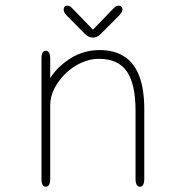

<svg xmlns="http://www.w3.org/2000/svg" viewBox="-20 -668 659 692"><path d="M484.5 5Q468.5 5 468.5 -24V-269Q468.5 -365 437.2 -410.5Q406 -456 336 -456Q303.5 -456 272.2 -441.5Q241 -427 216 -402.8Q191 -378.5 176 -349Q161 -319.5 161 -290V-24Q161 5 145 5Q129.5 5 129.5 -24V-456.5Q129.5 -485 145 -485Q161 -485 161 -456.5V-386.5Q188 -429 235 -458.2Q282 -487.5 339.5 -487.5Q392.5 -487.5 428.2 -464.2Q464 -441 482 -393.8Q500 -346.5 500 -274V-24Q500 -10 496 -2.5Q492 5 484.5 5ZM409.5 -612.5 344.5 -547Q336.5 -539 329.5 -535.8Q322.5 -532.5 314.5 -532.5Q307 -532.5 300 -535.8Q293 -539 285 -547L220 -612.5Q209.5 -623 209.5 -634Q209.5 -640 213 -643.8Q216.5 -647.5 222.5 -647.5Q229.5 -647.5 233.8 -644.2Q238 -641 245.5 -633L315 -561L384 -632.5Q391.5 -640.5 396 -644Q400.5 -647.5 407 -647.5Q413.5 -647.5 417.5 -644Q421.5 -640.5 421.5 -635Q421.5 -624.5 409.5 -612.5Z"/></svg>

Font: Sono ExtraLight Monospace ExtraLight
Style: Regular
Weight: 250
Version: Version 2.112